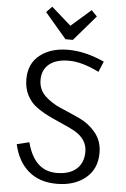

<svg xmlns="http://www.w3.org/2000/svg" viewBox="-64 -1023 709 1082"><g transform="rotate(5 290.5 -482.0)"><path d="M478 -635Q382 -683 308 -683Q234 -683 195.5 -650.5Q157 -618 157 -562.5Q157 -507 195 -471Q233 -435 287 -412.5Q341 -390 394.5 -365Q448 -340 486 -293.5Q524 -247 524 -180Q524 -89 461 -37.5Q398 14 299 14Q200 14 138 -39.5Q76 -93 55 -189L125 -206Q166 -47 293 -47Q365 -47 404.5 -82Q444 -117 444 -180Q444 -250 372 -292Q339 -310 300 -326.5Q261 -343 221.5 -362.5Q182 -382 149.5 -406Q117 -430 97 -469Q77 -508 77 -559Q77 -647 138.5 -695.5Q200 -744 297.5 -744Q395 -744 503 -695ZM410 -978 442 -945 319 -802H277L155 -945L187 -978L298 -880Z"/></g></svg>

Font: Fauna One
Style: Regular
Weight: 400
Version: Version 1.001